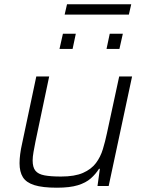

<svg xmlns="http://www.w3.org/2000/svg" viewBox="-20 -866 681 894"><path d="M245 8Q178 8 140 -4Q102 -16 86.5 -41Q71 -66 71 -106Q71 -125 74 -148.5Q77 -172 83 -198L149 -510H209L145 -206Q140 -181 136 -158Q132 -135 132 -119Q132 -87 145 -71Q158 -55 187 -49.5Q216 -44 264 -44Q328 -44 366.5 -61Q405 -78 426.5 -106.5Q448 -135 459 -171.5Q470 -208 478 -246L535 -510H595L486 0H434L445 -80H441Q426 -56 403 -35.5Q380 -15 342.5 -3.5Q305 8 245 8ZM476 -638 491 -709H552L536 -638ZM257 -638 273 -709H333L318 -638ZM281 -798 292 -846H591L580 -798Z"/></svg>

Font: Saira SemiExpanded Light
Style: Italic
Weight: 300
Width: 6
Italic angle: -12°
Designer: Hector Gatti with collaboration of the Omnibus-Type team
Foundry: Omnibus-Type
Version: Version 1.101